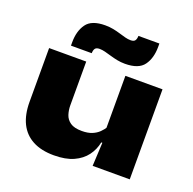

<svg xmlns="http://www.w3.org/2000/svg" viewBox="-125 -819 971 965"><g transform="rotate(20 360.0 -337.0)"><path d="M252.5 -481.5V-247.5Q252.5 -222 260 -198.8Q267.5 -175.5 288.5 -160.8Q309.5 -146 350.5 -146Q382.5 -146 404.5 -155Q426.5 -164 441.5 -178.8Q456.5 -193.5 467 -211L487.5 -125.5H462.5Q454.5 -85.5 430.5 -53.2Q406.5 -21 364.8 -2Q323 17 260 17Q192.5 17 146.5 -7.5Q100.5 -32 77.2 -79Q54 -126 54 -194V-481.5ZM660.5 -481.5V0H462L470 -159.5L462 -177V-481.5ZM438.5 -537.5Q416.5 -537.5 396.5 -541.5Q376.5 -545.5 358.2 -551Q340 -556.5 324 -560.5Q308 -564.5 294.5 -564.5Q277.5 -564.5 271 -556.2Q264.5 -548 264 -530.5H153V-549Q153 -608.5 180.5 -647Q208 -685.5 280.5 -685.5Q304 -685.5 324.2 -681.5Q344.5 -677.5 362.2 -672Q380 -666.5 395.5 -662.5Q411 -658.5 424.5 -658.5Q442 -658.5 448.2 -667Q454.5 -675.5 455 -692.5H567V-674.5Q567 -614 539.2 -575.8Q511.5 -537.5 438.5 -537.5Z"/></g></svg>

Font: Anek Latin Expanded ExtraBold
Style: Regular
Weight: 800
Width: 7
Designer: Yesha Goshar
Foundry: Ek Type
Version: Version 1.003